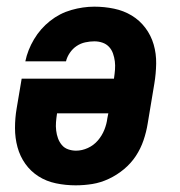

<svg xmlns="http://www.w3.org/2000/svg" viewBox="-20 -548 540 576"><path d="M207 8Q177 8 148 2Q119 -4 95.5 -19Q72 -34 56 -56.5Q40 -79 32.5 -106.5Q25 -134 25 -164Q25 -194 30 -223L45 -312H322V-313Q324 -326 325 -339Q326 -352 324.5 -364Q323 -376 319 -387.5Q315 -399 307 -407.5Q299 -416 287.5 -420Q276 -424 263 -424Q250 -424 236 -421Q222 -418 210 -410Q198 -402 189.5 -389.5Q181 -377 178 -364H56Q63 -398 82 -430Q101 -462 130 -485Q159 -508 194 -518Q229 -528 263 -528Q293 -528 322 -522Q351 -516 375 -501.5Q399 -487 416 -464.5Q433 -442 441 -414.5Q449 -387 448.5 -357Q448 -327 443 -297L423 -177Q419 -152 410.5 -127Q402 -102 387.5 -80Q373 -58 352 -40.5Q331 -23 306.5 -11.5Q282 0 257 4Q232 8 207 8ZM208 -96Q226 -96 243.5 -104Q261 -112 273.5 -126.5Q286 -141 293 -158.5Q300 -176 302 -193L305 -208H151V-207Q149 -194 148 -181.5Q147 -169 148.5 -156.5Q150 -144 154 -133Q158 -122 165.5 -113Q173 -104 184.5 -100Q196 -96 208 -96Z"/></svg>

Font: Iosevka SS04 Extrabold Oblique
Style: Regular
Weight: 800
Italic angle: -9°
Monospace: yes
Designer: Belleve Invis
Foundry: Belleve Invis
Version: Version 19.0.0; ttfautohint (v1.8.4)